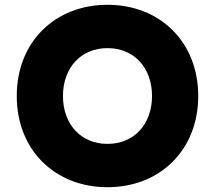

<svg xmlns="http://www.w3.org/2000/svg" viewBox="-20 -768 899 802"><path d="M429 14C647 14 808 -140 808 -367C808 -594 647 -748 429 -748C211 -748 50 -594 50 -367C50 -140 211 14 429 14ZM429 -167C318 -167 243 -249 243 -367C243 -485 318 -567 429 -567C540 -567 615 -485 615 -367C615 -249 540 -167 429 -167Z"/></svg>

Font: LINE Seed Sans TH ExtraBold
Style: Regular
Weight: 800
Designer: Dalton Maag Ltd | Thai characters by Cadson Demak Co.,Ltd.
Foundry: Dalton Maag Ltd
Version: Version 1.003